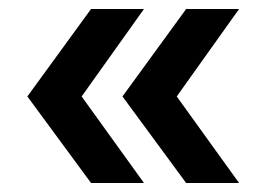

<svg xmlns="http://www.w3.org/2000/svg" viewBox="-20 -482 581 428"><path d="M183 -74 41 -267 183 -462H301L162 -267L301 -74ZM253 -267 395 -462H513L374 -267L513 -74H395Z"/></svg>

Font: Belfius21
Style: Bold
Weight: 700
Designer: Montserrat's base design by Julieta Ulanovsky, modified by Coast SPRL for Belfius Bank NV.
Foundry: Montserrat's base design by Julieta Ulanovsky, modified by Coast SPRL for Belfius Bank NV.
Version: Version 2.000;FEAKit 1.0